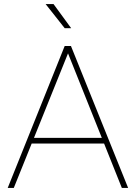

<svg xmlns="http://www.w3.org/2000/svg" viewBox="-20 -927 670 947"><path d="M18 0 299 -700H330L612 0H581L311 -675H320L48 0ZM124 -219 136 -247H494L506 -219ZM299 -788 205 -907H244L331 -788Z"/></svg>

Font: SUSE Thin
Style: Regular
Weight: 250
Designer: Rene Bieder
Foundry: SUSE
Version: Version 1.000